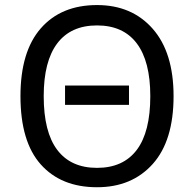

<svg xmlns="http://www.w3.org/2000/svg" viewBox="-20 -747 782 774"><path d="M62.5 -359.4Q62.5 -539.1 144.5 -632.8Q226.6 -726.6 371.1 -726.6Q511.7 -726.6 595.7 -630.9Q679.7 -535.2 679.7 -359.4Q679.7 -179.7 595.7 -85.9Q511.7 7.8 371.1 7.8Q226.6 7.8 144.5 -84Q62.5 -175.8 62.5 -359.4ZM585.9 -359.4Q585.9 -500 531.2 -572.3Q476.6 -644.5 371.1 -644.5Q265.6 -644.5 210.9 -572.3Q156.2 -500 156.2 -359.4Q156.2 -214.8 210.9 -142.6Q265.6 -70.3 371.1 -70.3Q476.6 -70.3 531.2 -142.6Q585.9 -214.8 585.9 -359.4ZM242.2 -402.3H500V-324.2H242.2Z"/></svg>

Font: Droid Sans Fallback
Style: Regular
Weight: 400
Designer: Steve Matteson
Foundry: Ascender Corporation
Version: 3.00 (Khmer version)